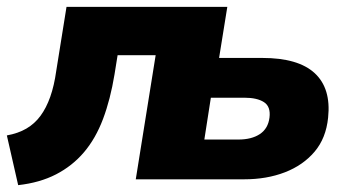

<svg xmlns="http://www.w3.org/2000/svg" viewBox="-23 -523 1031 560"><path d="M30 17 -3 -128Q30 -134 54 -148Q78 -162 95 -185Q112 -208 123.5 -240.5Q135 -273 141 -316L171 -503H640L616 -354H742Q847 -354 895 -309.5Q943 -265 934 -180Q928 -120 894.5 -80.5Q861 -41 808 -20.5Q755 0 689 0H373L431 -362H320L311 -306Q299 -233 277.5 -176Q256 -119 222 -79Q188 -39 140.5 -14.5Q93 10 30 17ZM573 -116H672Q711 -116 735 -132Q759 -148 763 -180Q767 -212 747 -225Q727 -238 690 -238H592Z"/></svg>

Font: Nunito Sans 8pt Black
Style: Italic
Weight: 900
Italic angle: -9°
Version: Version 3.101;gftools[0.9.27]